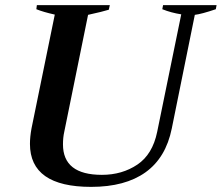

<svg xmlns="http://www.w3.org/2000/svg" viewBox="-20 -720 866 750"><path d="M97 -158Q97 -185 103 -218L194 -663Q149 -673 122 -684L124 -700H409L405 -682Q383 -675 324 -662L231 -205Q226 -183 226 -156Q226 -37 378 -37Q457 -37 516.5 -77Q576 -117 594 -205L688 -664Q649 -670 614 -684L617 -700H826L823 -684Q767 -665 741 -662L651 -218Q628 -104 548.5 -47Q469 10 336 10Q97 10 97 -158Z"/></svg>

Font: Trirong SemiBold
Style: Italic
Weight: 600
Italic angle: -12°
Designer: Katatrad Team
Foundry: CadsonDemak
Version: Version 1.001